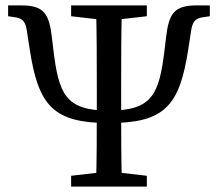

<svg xmlns="http://www.w3.org/2000/svg" viewBox="-20 -690 806 710"><path d="M243 0H523V-40L393 -55H373L243 -40V0ZM335 0H431C428 -103 428 -207 428 -310V-360C428 -465 428 -569 431 -670H335C338 -567 338 -463 338 -360V-310C338 -205 338 -101 335 0ZM383 -235C588 -235 644 -298 676 -507L687 -578C692 -608 701 -622 729 -626L756 -630V-670H706C623 -670 604 -638 594 -551L589 -509C569 -343 545 -281 383 -281C221 -281 197 -343 177 -509L172 -551C162 -638 143 -670 60 -670H10V-630L37 -626C65 -622 74 -608 79 -578L90 -507C122 -298 178 -235 383 -235ZM243 -630 373 -615H393L523 -630V-670H243V-630Z"/></svg>

Font: Source Serif Variable
Style: Regular
Weight: 389
Designer: Frank Grießhammer
Foundry: Adobe Systems Incorporated
Version: Version 3.001;hotconv 1.0.111;makeotfexe 2.5.65597